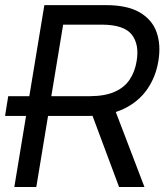

<svg xmlns="http://www.w3.org/2000/svg" viewBox="-29 -748 657 768"><path d="M126 -284.2H-8.8L3.9 -363.3H138.7ZM28.3 0 148.4 -727.5H394.5Q480 -727.5 529.8 -698.5Q579.6 -669.4 597.4 -619.1Q615.2 -568.8 604.5 -503.9Q594.2 -440.4 559.6 -390.6Q524.9 -340.8 465.8 -312.5Q406.7 -284.2 322.3 -284.2H123L137.7 -363.3H333Q391.6 -363.8 429.9 -380.9Q468.3 -397.9 489.5 -429.4Q510.7 -460.9 517.6 -503.9Q528.8 -570.3 498 -609.6Q467.3 -648.9 378.9 -649.4H223.6L116.2 0ZM447.3 0 325.2 -327.1H423.8L548.8 0Z"/></svg>

Font: Inter Tight
Style: Italic
Weight: 400
Italic angle: -9.39999°
Designer: Rasmus Andersson
Foundry: rsms
Version: Version 3.002